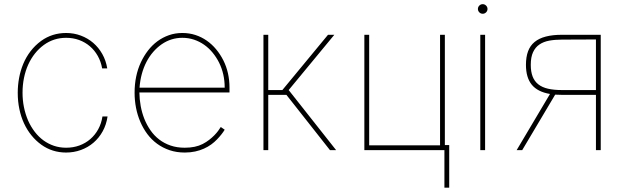

<svg xmlns="http://www.w3.org/2000/svg" viewBox="-20 -710 2960 908"><path d="M63.9 -271.3Q63.9 -306.5 70.3 -341.3Q76.7 -376.1 90 -408Q103.3 -440 124.5 -467.7Q145.6 -495.4 174.7 -516.7Q226.6 -554 292.6 -554Q329.5 -554 362.2 -541.7Q394.9 -529.5 420.6 -507.5Q446.4 -485.4 463.8 -454.5Q481.2 -423.7 487.2 -386.4H463.1Q457.4 -418.7 442.5 -445.3Q427.6 -471.9 405.2 -491.1Q382.8 -510.3 354.2 -520.8Q325.6 -531.2 292.6 -531.2Q234 -531.2 187.5 -497.5Q164.1 -480.5 145.4 -457Q126.8 -433.6 113.6 -404.7Q100.5 -375.7 93.6 -342.2Q86.6 -308.6 86.6 -271.3Q86.6 -201.7 112.9 -139.9Q126.1 -110.4 144.4 -86.6Q162.6 -62.9 185.5 -46.2Q208.5 -29.5 235.4 -20.4Q262.4 -11.4 292.6 -11.4Q326.3 -11.4 355.5 -22Q384.6 -32.7 407.1 -52.2Q429.7 -71.7 444.6 -98.9Q459.5 -126.1 464.5 -159.1H488.6Q483 -120.4 465.6 -89Q448.2 -57.5 422.1 -35.2Q396 -12.8 362.7 -0.7Q329.5 11.4 292.6 11.4Q226.9 11.4 175.1 -25.9Q149.1 -44.7 128.6 -70.1Q108 -95.5 93.6 -126.6Q79.2 -157.7 71.6 -194.1Q63.9 -230.5 63.9 -271.3Z M616.5 -271.3Q616.5 -351.6 646.3 -415.5Q660.2 -445.3 679.7 -470.7Q699.2 -496.1 724.1 -514.6Q748.9 -533 778.6 -543.5Q808.2 -554 842.3 -554Q875 -554 903.9 -544.6Q932.9 -535.2 957.4 -518.1Q981.9 -501.1 1001.8 -477.3Q1021.7 -453.5 1036.2 -424.7Q1065.3 -366.8 1065.3 -295.5V-272.7H639.2Q639.6 -240.4 645.4 -208.5Q651.3 -176.5 662.8 -147.5Q674.4 -118.6 691.8 -93.6Q709.2 -68.5 733 -50.2Q756.7 -32 786.8 -21.7Q816.8 -11.4 853.7 -11.4Q904.5 -11.4 938.6 -29.1Q955.6 -38 969.3 -48.7Q983 -59.3 993.4 -70Q1003.9 -80.6 1011.5 -90.9Q1019.2 -101.2 1024.1 -109.4L1042.6 -96.6Q1030.5 -76 1006.4 -50.8Q994.3 -38 978.9 -26.8Q963.4 -15.6 944.6 -7.1Q925.8 1.4 903.1 6.4Q880.3 11.4 853.7 11.4Q815 11.4 782.3 0.4Q749.6 -10.7 723.2 -30Q696.7 -49.4 676.8 -76Q657 -102.6 643.5 -134.1Q630 -165.5 623.2 -200.5Q616.5 -235.4 616.5 -271.3ZM639.9 -295.5H1042.6Q1042.6 -361.2 1015.6 -414.8Q1002.8 -440 985.1 -461.5Q967.3 -483 945.3 -498.4Q923.3 -513.8 897.4 -522.5Q871.4 -531.2 842.3 -531.2Q789.1 -531.2 744.7 -500.7Q722.7 -485.4 704.4 -464.3Q686.1 -443.2 672.6 -417.1Q659.1 -391 650.7 -360.3Q642.4 -329.5 639.9 -295.5Z M1248.6 -545.5V-284.1H1315.3L1531.2 -545.5H1561.1L1345.2 -284.1L1569.6 0H1540.5L1334.5 -261.4H1248.6V0H1225.9V-545.5Z M1703.1 -545.5H1725.9V-22.7H2061.1V-545.5H2083.8V-24.1H2104.4V177.6H2081.7V0H1703.1Z M2251.4 0V-545.5H2274.1V0ZM2240.1 -667.6Q2240.1 -676.8 2246.8 -683.6Q2253.6 -690.3 2262.8 -690.3Q2272 -690.3 2278.8 -683.6Q2285.5 -676.8 2285.5 -667.6Q2285.5 -658.4 2278.8 -651.6Q2272 -644.9 2262.8 -644.9Q2253.6 -644.9 2246.8 -651.6Q2240.1 -658.4 2240.1 -667.6Z M2581 -265.6Q2522.4 -275.6 2494.9 -309.3Q2467.3 -343 2467.3 -403.4Q2467.3 -440.7 2477.3 -467.5Q2487.2 -494.3 2508.2 -511.5Q2529.1 -528.8 2561.3 -537.1Q2593.4 -545.5 2637.8 -545.5H2821V0H2798.3V-261.4H2637.8Q2621.1 -261.4 2605.5 -262.4L2449.6 0H2423.3ZM2637.8 -284.1H2798.3V-523.4L2637.8 -522.7Q2604.8 -522.7 2577.6 -517.8Q2550.4 -512.8 2531.1 -499.6Q2511.7 -486.5 2500.9 -463.2Q2490.1 -440 2490.1 -403.4Q2490.1 -371.1 2498.8 -348.4Q2507.5 -325.6 2525.6 -311.3Q2543.7 -296.9 2571.6 -290.5Q2599.4 -284.1 2637.8 -284.1Z"/></svg>

Font: Inter P Thin
Style: Regular
Weight: 100
Designer: Rasmus Andersson
Foundry: rsms
Version: Version 3.018;git-588b23468